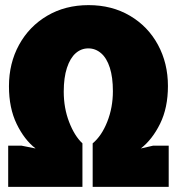

<svg xmlns="http://www.w3.org/2000/svg" viewBox="-20 -730 690 750"><path d="M12 -161H64L119 -150Q75 -184 45 -246Q15 -308 15 -393Q15 -483 54.5 -555Q94 -627 164.5 -668.5Q235 -710 326 -710Q417 -710 487.5 -668.5Q558 -627 597 -555Q636 -483 636 -394Q636 -309 605.5 -247Q575 -185 530 -150L578 -161H639V0H342V-170Q377 -199 399 -254.5Q421 -310 421 -374Q421 -428 409 -465.5Q397 -503 375 -522Q353 -541 325 -541Q297 -541 275.5 -522Q254 -503 241.5 -465Q229 -427 229 -372Q229 -308 250 -253.5Q271 -199 302 -170V0H12Z"/></svg>

Font: Azeret Mono Black
Style: Regular
Weight: 900
Designer: Martin Vácha
Foundry: Displaay
Version: Version 1.000; Glyphs 3.0.3, build 3074